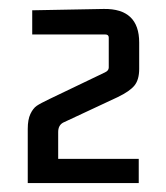

<svg xmlns="http://www.w3.org/2000/svg" viewBox="-20 -658 371 429"><path d="M42 -370Q42 -391 48 -403.5Q54 -416 62 -421.5Q70 -427 91 -437L214 -496Q223 -500 223 -507V-574Q223 -581 215 -581H52V-635L212 -638Q291 -639 291 -563V-504Q291 -480 280.5 -467Q270 -454 243 -441L121 -384Q110 -378 110 -363V-303H290V-249H42Z"/></svg>

Font: Gemunu Libre
Style: Regular
Weight: 400
Designer: Puspanada Ekanayake, Sola Matas, Pathum Egodawatta, Kosala Senevirathne
Foundry: mooniak
Version: Version 1.100